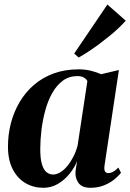

<svg xmlns="http://www.w3.org/2000/svg" viewBox="-20 -838 588 868"><path d="M452.5 -89.5Q450 -69.5 455 -62.5Q460 -55.5 469.5 -55.5Q480 -55.5 491 -61.2Q502 -67 515 -80.5L527 -57Q515.5 -42 496 -26.2Q476.5 -10.5 449.5 0.2Q422.5 11 389 11Q350.5 11 334.5 -11.5Q318.5 -34 321.5 -65L328.5 -109.5Q317.5 -81 295.2 -53.2Q273 -25.5 242.8 -7.2Q212.5 11 175.5 11Q131.5 11 95.2 -10.2Q59 -31.5 37.5 -73Q16 -114.5 16 -175Q16 -229.5 29.2 -280.8Q42.5 -332 68.5 -376.2Q94.5 -420.5 133 -453.8Q171.5 -487 222.2 -505.8Q273 -524.5 335.5 -524.5Q365 -524.5 390.5 -518.2Q416 -512 437.5 -502.5L517.5 -521.5ZM375 -471.5Q371 -480 359.8 -487Q348.5 -494 330 -494Q292 -494 264 -473.2Q236 -452.5 216.2 -417.5Q196.5 -382.5 184.8 -339.2Q173 -296 167.5 -250.5Q162 -205 162 -164Q162 -120 169.8 -94.8Q177.5 -69.5 190.8 -59.2Q204 -49 220 -49Q236 -49 252.5 -59Q269 -69 284 -87Q299 -105 311.5 -129.2Q324 -153.5 331 -181ZM315.5 -596 465.5 -817.5 548.5 -744.5Q535 -729.5 515.8 -711Q496.5 -692.5 473.2 -673.8Q450 -655 425.8 -637Q401.5 -619 378.2 -603.8Q355 -588.5 335.5 -578Z"/></svg>

Font: Merriweather 120pt
Style: Bold Italic
Weight: 700
Italic angle: -7.8°
Version: Version 2.101